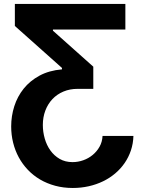

<svg xmlns="http://www.w3.org/2000/svg" viewBox="-20 -747 726 965"><path d="M291.5 -398.4V-405.5L54.7 -616.5V-727.3H610.1V-598.4H246.1V-592.7L448.9 -411.9V-300.4H370Q331 -300.4 298.7 -286.8Q266.3 -273.1 243.4 -248.8Q220.5 -224.4 207.9 -191.2Q195.3 -158 195.3 -119Q195.3 -84.2 204.9 -50.6Q214.5 -17 233.3 9.2Q252.1 35.5 280 51.7Q307.9 67.8 344.5 67.8Q372.2 67.8 398.6 58.4Q425.1 49 446 31.6Q467 14.2 480.5 -9.9Q494 -34.1 495.4 -63.9H650.6Q649.5 -25.6 638 8.9Q626.4 43.3 606.4 72.4Q586.3 101.6 558.8 124.8Q531.2 148.1 497.9 164.2Q464.5 180.4 426 189.1Q387.4 197.8 345.9 197.8Q298.7 197.8 257.3 186.6Q215.9 175.4 181.5 155.2Q147 134.9 120 106.5Q93 78.1 74.4 43.9Q55.8 9.6 46 -29.8Q36.2 -69.2 36.2 -111.5Q36.2 -163.7 51.8 -212.9Q67.5 -262.1 99.1 -301.5Q130.7 -340.9 178.6 -366.8Q226.6 -392.8 291.5 -398.4Z"/></svg>

Font: Cannonade
Style: Bold
Weight: 700
Designer: Rasmus Andersson
Foundry: rsms
Version: Version 3.012;git-f93a4a705